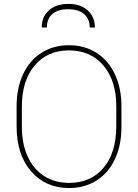

<svg xmlns="http://www.w3.org/2000/svg" viewBox="-20 -952 706 982"><path d="M601.1 -302.2Q601.1 -210 568.1 -138.9Q535.2 -67.9 474.1 -29.1Q413.1 9.8 333.5 9.8Q213.4 9.8 139.2 -75.7Q64.9 -161.1 64.9 -306.2V-408.7Q64.9 -500.5 97.9 -571.8Q130.9 -643.1 192.1 -681.9Q253.4 -720.7 332.5 -720.7Q412.1 -720.7 473.4 -681.9Q534.7 -643.1 567.9 -571.5Q601.1 -500 601.1 -408.7ZM574.7 -409.7Q574.7 -538.6 509.3 -616.5Q443.8 -694.3 332.5 -694.3Q222.7 -694.3 157.2 -616.9Q91.8 -539.6 91.8 -406.2V-302.2Q91.8 -217.3 121.3 -152.1Q150.9 -86.9 205.6 -51.8Q260.3 -16.6 333.5 -16.6Q444.8 -16.6 509.8 -94.2Q574.7 -171.9 574.7 -306.2ZM439 -811Q439 -854.5 410.4 -879.6Q381.8 -904.8 329.6 -904.8Q275.4 -904.8 247.6 -880.1Q219.7 -855.5 219.7 -811H193.4Q193.4 -865.7 230.2 -898.9Q267.1 -932.1 329.6 -932.1Q391.6 -932.1 428.5 -898.9Q465.3 -865.7 465.3 -811Z"/></svg>

Font: Roboto Thin
Style: Regular
Weight: 250
Designer: Google
Version: Version 2.134; 2016